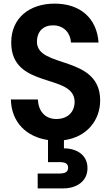

<svg xmlns="http://www.w3.org/2000/svg" viewBox="-20 -768 615 1060"><path d="M333 51V6C462 -11 533 -107 533 -213C533 -467 184 -388 184 -537C184 -599 224 -630 277 -628C335 -626 369 -584 372 -533H524C515 -669 421 -748 282 -748C142 -748 42 -668 42 -534C41 -273 391 -366 392 -206C392 -150 354 -111 291 -111C228 -111 192 -155 189 -219H40C43 -92 127 -12 245 5V127H307C337 127 356 133 356 158C356 183 337 190 307 190H188V272H330C400 272 463 235 463 160C463 85 400 51 333 51Z"/></svg>

Font: Malmofest SemiBold
Style: Regular
Weight: 600
Designer: Jonny Pinhorn (Poppins), Kolossal
Version: Version 1.004;Glyphs 3.1.2 (3151)